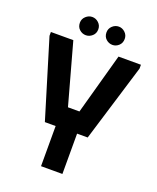

<svg xmlns="http://www.w3.org/2000/svg" viewBox="-155 -945 850 1038"><g transform="rotate(20 270.0 -426.5)"><path d="M11 -700H140L237 -349H303L400 -700H529V-678L393 -232H332V0H209V-231H147L11 -678ZM194 -748Q173 -748 157 -762.5Q141 -777 141 -801Q141 -823 157.5 -838Q174 -853 194 -853Q215 -853 231 -838Q247 -823 247 -801Q247 -777 230.5 -762.5Q214 -748 194 -748ZM347 -748Q326 -748 310 -762.5Q294 -777 294 -801Q294 -823 310 -838Q326 -853 347 -853Q367 -853 383 -838Q399 -823 399 -801Q399 -777 383 -762.5Q367 -748 347 -748Z"/></g></svg>

Font: Phudu Medium
Style: Regular
Weight: 500
Version: Version 1.005;gftools[0.9.23]